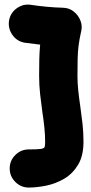

<svg xmlns="http://www.w3.org/2000/svg" viewBox="-20 -760 399 841"><path d="M19.5 -668.9Q24.9 -703.1 53.2 -723.6Q81.5 -744.1 115.7 -738.8Q147.5 -733.9 183.6 -730.5Q219.7 -727.1 255.4 -726.1Q282.7 -725.6 302.7 -709.7Q322.8 -693.8 332 -670.7Q341.3 -647.5 335.9 -624.5Q327.6 -587.4 324.2 -560.3Q320.8 -533.2 320.1 -503.4Q319.3 -473.6 319.3 -427.2Q319.3 -396.5 322.8 -363.5Q326.2 -330.6 331.5 -295.4Q336.9 -258.3 341.3 -219Q345.7 -179.7 345.7 -139.2Q345.7 -77.6 322 -38.3Q298.3 1 261.5 22.7Q224.6 44.4 183.1 53Q141.6 61.5 106 61.5Q71.8 61.5 47.1 36.9Q22.5 12.2 22.5 -22Q22.5 -56.6 47.1 -81.1Q71.8 -105.5 106 -105.5Q144 -105.5 158.9 -107.7Q173.8 -109.9 175.8 -116.9Q177.7 -124 177.7 -139.2Q177.7 -169.4 174.3 -202.1Q170.9 -234.9 165.5 -270Q160.2 -307.6 155.8 -346.9Q151.4 -386.2 151.4 -427.2Q151.4 -467.8 152.1 -500Q152.8 -532.2 155.8 -564.5Q121.6 -568.4 89.4 -572.8Q55.2 -578.1 34.9 -606.4Q14.6 -634.8 19.5 -668.9Z"/></svg>

Font: Mikhak-FD Black
Style: Regular
Weight: 900
Designer: Amin Abedi
Version: Version 3.2